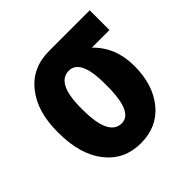

<svg xmlns="http://www.w3.org/2000/svg" viewBox="-145 -656 793 793"><g transform="rotate(-45 252.0 -259.0)"><path d="M246.6 -413.1Q175.8 -413.1 172.9 -279.3V-258.8Q172.9 -104.5 247.6 -104.5Q308.1 -104.5 313.5 -230.5L314 -269Q314 -413.1 246.6 -413.1ZM483.9 -413.1H380.9Q452.1 -344.7 452.1 -235.4Q452.1 -126 396.5 -58.1Q340.8 9.8 245.1 9.8Q149.4 9.8 92 -62.7Q34.7 -135.3 34.7 -261.7V-269Q34.7 -386.7 91.6 -457.5Q148.4 -528.3 246.6 -528.3L247.1 -527.8V-528.3H483.9Z"/></g></svg>

Font: RobotoCondensed-Bold
Style: Bold
Weight: 700
Designer: Google
Version: Version 2.001240; 2014